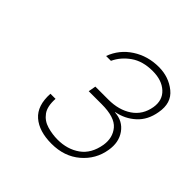

<svg xmlns="http://www.w3.org/2000/svg" viewBox="-110 -793 532 532"><g transform="rotate(45 156.0 -526.5)"><path d="M162 -346Q113 -346 86 -369.5Q59 -393 62 -442H82Q80 -411 92 -394.5Q104 -378 124.5 -372Q145 -366 166 -366Q204 -366 231.5 -385.5Q259 -405 266 -446Q271 -478 252.5 -500Q234 -522 183 -522H132L136 -544H187Q228 -544 256 -563Q284 -582 290 -618Q295 -649 274.5 -668Q254 -687 218 -687Q179 -687 153.5 -669Q128 -651 116 -625H97Q111 -663 145 -685Q179 -707 222 -707Q261 -707 289.5 -684Q318 -661 310 -618Q304 -582 280.5 -560.5Q257 -539 225 -533V-532Q257 -530 274.5 -505.5Q292 -481 286 -446Q279 -403 245.5 -374.5Q212 -346 162 -346Z"/></g></svg>

Font: DM Sans 28pt Thin
Style: Italic
Weight: 250
Italic angle: -10°
Version: Version 4.004;gftools[0.9.30]